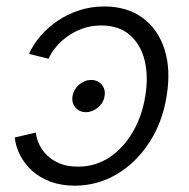

<svg xmlns="http://www.w3.org/2000/svg" viewBox="-20 -567 589 597"><path d="M247.1 -218.3Q226.6 -218.3 214.4 -232.9Q202.1 -247.6 205.6 -268.6Q209 -289.1 225.8 -303.7Q242.7 -318.4 263.7 -318.4Q284.2 -318.4 296.4 -303.7Q308.6 -289.1 305.2 -268.6Q302.2 -247.6 284.9 -232.9Q267.6 -218.3 247.1 -218.3ZM212.4 10.3Q170.4 10.3 137 -2.2Q103.5 -14.6 79.8 -36.1Q56.2 -57.6 42.5 -84.5Q28.8 -111.3 25.9 -139.6L91.3 -154.8Q93.3 -136.2 102.1 -117.7Q110.8 -99.1 127 -83.5Q143.1 -67.9 166.7 -58.3Q190.4 -48.8 222.2 -48.8Q277.3 -48.8 320.8 -78.1Q364.3 -107.4 393.1 -157Q421.9 -206.5 431.6 -267.6Q441.9 -329.6 429.7 -379.2Q417.5 -428.7 383.5 -458.3Q349.6 -487.8 294.9 -487.8Q263.7 -487.8 237.1 -478.3Q210.4 -468.8 189.5 -453.6Q168.5 -438.5 153.6 -420.2Q138.7 -401.9 130.9 -384.3L70.3 -399.4Q82.5 -427.7 105 -454.1Q127.4 -480.5 158 -501.5Q188.5 -522.5 225.6 -534.7Q262.7 -546.9 304.7 -546.9Q375 -546.9 423.3 -511.5Q471.7 -476.1 491.7 -413.1Q511.7 -350.1 498 -267.6Q484.9 -186 443.8 -123.3Q402.8 -60.5 342.8 -25.1Q282.7 10.3 212.4 10.3Z"/></svg>

Font: Inter 18pt Light
Style: Italic
Weight: 300
Italic angle: -9.3988°
Designer: Rasmus Andersson
Foundry: rsms
Version: Version 4.001;git-66647c0bb